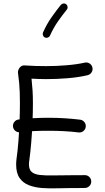

<svg xmlns="http://www.w3.org/2000/svg" viewBox="-20 -1056 596 1093"><path d="M54 -334.9Q55.8 -319.9 67.8 -310.6Q79.8 -301.3 94.8 -303Q135.9 -308.2 174.9 -309.9Q213.9 -311.6 256.3 -311.6Q300 -311.6 342.6 -309.4Q385.1 -307.3 427.4 -302.1Q442.3 -300.3 454.3 -309.6Q466.4 -319 468.1 -333.9Q469.9 -348.9 460.5 -360.9Q451 -372.9 436.1 -374.7Q391.9 -380.1 347 -382.8Q302 -385.6 256.3 -385.6Q212.8 -385.6 171.3 -383.3Q129.8 -381 85.9 -375.7Q70.9 -373.9 61.6 -361.9Q52.2 -349.9 54 -334.9ZM506 -671.8Q502.7 -686.5 489.8 -694.7Q476.8 -702.9 462 -699.3Q416.4 -689.1 357.8 -684.4Q299.2 -679.6 242.7 -679.6Q212.5 -679.6 181.9 -680.5Q151.4 -681.5 120.8 -683.5Q107.6 -684.5 98.5 -677.3Q89.5 -670.1 85.5 -660.1Q81.6 -650.1 82.3 -642.3Q86.7 -610 89.1 -583.8Q91.4 -557.6 92.4 -530.5Q93.4 -503.5 93.4 -468.8Q93.4 -418.2 91.2 -361.4Q89 -304.6 84.7 -250Q80.4 -195.5 74 -151Q72.9 -142.4 72.4 -134.8Q71.9 -127.2 71.9 -119.6Q71.9 -70.2 91.9 -42.1Q111.8 -14 145.4 -1.3Q179.1 11.5 220.4 14.4Q261.7 17.3 305.1 15.9Q348.5 14.5 387.2 14.5Q406.7 14.5 425.6 14.5Q444.5 14.5 463 14Q478.4 13.7 489.1 2.8Q499.8 -8.1 499.4 -23Q499.2 -38.5 488.3 -48.9Q477.3 -59.3 461.9 -59Q444 -58.5 425.4 -58.5Q406.7 -58.5 387.2 -58.5Q328 -58.5 282.8 -57.4Q237.7 -56.4 206.8 -60Q176 -63.6 160.5 -77.1Q144.9 -90.6 144.9 -119.6Q144.9 -131.2 146.7 -141.8Q153.2 -188.7 157.8 -244.5Q162.5 -300.4 164.9 -358.3Q167.4 -416.3 167.4 -468.8Q167.4 -510.2 165.3 -541.3Q163.3 -572.3 159.5 -608.2Q180 -607.1 201 -606.4Q222 -605.6 242.7 -605.6Q301.9 -605.6 363.9 -610.6Q425.8 -615.5 478.4 -627.8Q493 -631.3 501.3 -644.2Q509.5 -657 506 -671.8ZM356.7 -1031.7Q350 -1037.3 341 -1036.1Q331.9 -1034.9 326.2 -1028.1Q298.8 -993.9 272.9 -957Q246.9 -920.2 224.9 -871.2Q221.4 -863 224.7 -854.5Q227.9 -845.9 235.7 -842.4Q243.7 -838.9 252.4 -842.2Q261 -845.4 264.5 -853.4Q285.2 -898.7 309 -932.9Q332.8 -967 360.2 -1001.2Q365.9 -1007.9 364.7 -1017.2Q363.5 -1026.5 356.7 -1031.7Z"/></svg>

Font: Mikhak VF
Style: Regular
Weight: 100
Designer: Amin Abedi
Version: Version 3.001